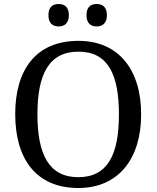

<svg xmlns="http://www.w3.org/2000/svg" viewBox="-20 -929 782 959"><path d="M463 -797C491 -797 514 -812 514 -853C514 -895 491 -909 463 -909C434 -909 412 -895 412 -853C412 -812 434 -797 463 -797ZM273 -797C301 -797 324 -812 324 -853C324 -895 301 -909 273 -909C244 -909 222 -895 222 -853C222 -812 244 -797 273 -797ZM371 10C573 10 685 -137 685 -358C685 -580 573 -725 372 -725C159 -725 56 -580 56 -359C56 -137 159 10 371 10ZM371 -44C223 -44 167 -160 167 -358C167 -556 223 -671 372 -671C520 -671 574 -556 574 -358C574 -160 520 -44 371 -44Z"/></svg>

Font: Noto Nastaliq Urdu
Style: Regular
Weight: 400
Designer: Monotype Design Team (Patrick Giasson: type design, Kamal Mansour: OpenType code, Glenda Bellarosa). Updated by Simon Co
Foundry: Monotype Imaging Inc., Simon Cozens
Version: Version 3.009